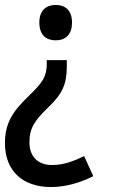

<svg xmlns="http://www.w3.org/2000/svg" viewBox="-40 -567 465 776"><path d="M251 -476C251 -525 224 -547 185 -547C148 -547 119 -526 119 -476C119 -425 147 -404 185 -404C224 -404 251 -426 251 -476ZM230 -324H149V-310C149 -258 133 -234 77 -180C14 -119 -20 -73 -20 12C-20 122 50 189 166 189C228 189 287 170 337 145L300 64C260 83 219 100 171 100C111 100 79 64 79 8C79 -51 102 -82 157 -135C212 -188 230 -227 230 -299Z"/></svg>

Font: Noto Sans Devanagari SemiCondensed Medium
Style: Regular
Weight: 500
Width: 4
Designer: Jelle Bosma - Monotype Design Team
Foundry: Monotype Imaging Inc.
Version: Version 2.004